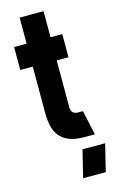

<svg xmlns="http://www.w3.org/2000/svg" viewBox="-136 -753 619 1015"><g transform="rotate(-15 173.5 -245.5)"><path d="M186.5 208 222.7 59.6H346.7L310.5 208ZM13.7 -430.7V-556.6H82V-699.2H212.9V-556.6H277.3V-429.7H212.9V-170.9Q214.8 -135.7 249 -134.8H277.3L306.6 0H248Q120.1 0 91.8 -96.7Q82 -131.8 82 -180.7V-430.7Z"/></g></svg>

Font: Post No Bills Colombo ExtraBold
Style: Regular
Weight: 800
Designer: Kosala Senevirathne, Siva Puranthara, Lasantha Premarathna, Tharique Azeez
Foundry: Mooniak
Version: Version 1.220 ; ttfautohint (v1.6)